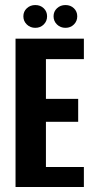

<svg xmlns="http://www.w3.org/2000/svg" viewBox="-20 -745 374 765"><path d="M41.9 0V-591H314.2V-509.3H163V-351H291.5V-259.7H163V-79.7H314.2V0ZM120.7 -634.1Q100.5 -634.1 86.8 -647.5Q73.1 -660.8 73.1 -680Q73.1 -699.2 86.8 -712Q100.5 -724.9 120.7 -724.9Q141 -724.9 154.3 -712Q167.6 -699.2 167.6 -680Q167.6 -660.8 154.3 -647.5Q141 -634.1 120.7 -634.1ZM240.9 -634.1Q220.7 -634.1 207 -647.5Q193.4 -660.8 193.4 -680Q193.4 -699.2 207 -712Q220.7 -724.9 240.9 -724.9Q261.2 -724.9 274.5 -712Q287.8 -699.2 287.8 -680Q287.8 -660.8 274.5 -647.5Q261.2 -634.1 240.9 -634.1Z"/></svg>

Font: Alumni Sans SC Thin
Style: Regular
Weight: 100
Designer: Robert E. Leuschke
Foundry: Robert E. Leuschke
Version: Version 1.018